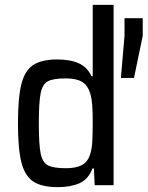

<svg xmlns="http://www.w3.org/2000/svg" viewBox="-20 -763 608 791"><path d="M54 -254Q54 -360 68 -416Q82 -472 116.5 -495Q151 -518 216 -518Q270 -518 305 -502Q340 -486 357 -449H362V-743H448V0H370L367 -69H361Q344 -24 307 -8Q270 8 218 8Q153 8 118 -14.5Q83 -37 68.5 -93Q54 -149 54 -254ZM350 -123Q358 -146 360 -176Q362 -206 362 -260Q362 -302 360 -329.5Q358 -357 352 -377Q342 -411 318.5 -425.5Q295 -440 251 -440Q199 -440 177 -428Q155 -416 147.5 -379Q140 -342 140 -255Q140 -167 147.5 -130.5Q155 -94 177 -82Q199 -70 252 -70Q293 -70 316.5 -82.5Q340 -95 350 -123ZM478 -442 493 -615V-688H568V-615L532 -442Z"/></svg>

Font: Saira Semi Condensed
Style: Regular
Weight: 400
Width: 4
Designer: Hector Gatti with collaboration of the Omnibus-Type team
Foundry: Omnibus-Type
Version: Version 1.001; ttfautohint (v1.8)